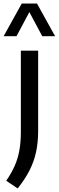

<svg xmlns="http://www.w3.org/2000/svg" viewBox="-52 -829 330 1082"><path d="M47.5 233 -17 189.5Q13 146.5 31 105.2Q49 64 57.2 18Q65.5 -28 65.5 -85.5V-543.5H163V-91.5Q163 -26 151.2 28Q139.5 82 114.2 131.5Q89 181 47.5 233ZM-31.5 -625 70.5 -809H156.5L258.5 -625H186L113.5 -761L41 -625Z"/></svg>

Font: Encode Sans Semi Condensed Medium
Style: Regular
Weight: 500
Width: 4
Designer: Multiple Designers
Foundry: Impallari Type
Version: Version 3.000; ttfautohint (v1.8.3) -l 8 -r 50 -G 200 -x 14 